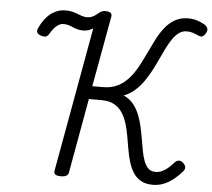

<svg xmlns="http://www.w3.org/2000/svg" viewBox="-64 -1085 1294 1173"><g transform="rotate(5 582.5 -499.0)"><path d="M916 17Q872 17 842.5 0.5Q813 -16 795 -44.5Q777 -73 766 -109.5Q755 -146 748 -186.5Q741 -227 734 -267.5Q727 -308 715.5 -344.5Q704 -381 685.5 -409Q667 -437 636.5 -454Q606 -471 560 -471H481L399 -14Q397 0 385.5 7Q374 14 351 14Q329 14 318.5 7Q308 0 310 -15L470 -903Q457 -895 441.5 -890Q426 -885 409 -885Q390 -885 374 -889.5Q358 -894 344.5 -900Q331 -906 317.5 -910Q304 -914 289 -914Q273 -914 259 -906.5Q245 -899 232 -884.5Q219 -870 205 -846Q198 -833 186.5 -829Q175 -825 157 -831Q137 -837 132 -848.5Q127 -860 133 -873Q151 -913 175 -941Q199 -969 229 -983.5Q259 -998 293 -998Q317 -998 334.5 -993.5Q352 -989 367 -983Q382 -977 396 -972.5Q410 -968 426 -968Q447 -968 463.5 -977Q480 -986 493 -998Q503 -1007 512.5 -1011Q522 -1015 535 -1015Q556 -1015 566 -1008Q576 -1001 574 -986L495 -551H560Q612 -551 650.5 -570.5Q689 -590 718 -623Q747 -656 769.5 -697.5Q792 -739 812.5 -783Q833 -827 854 -868Q875 -909 901 -942Q927 -975 962 -995Q997 -1015 1043 -1015Q1071 -1015 1097 -1007Q1123 -999 1145 -986Q1161 -975 1164.5 -962.5Q1168 -950 1158 -933Q1148 -916 1137.5 -912.5Q1127 -909 1110 -917Q1093 -925 1077 -930Q1061 -935 1041 -935Q1015 -935 994 -920Q973 -905 955.5 -879.5Q938 -854 921.5 -821.5Q905 -789 888.5 -752.5Q872 -716 853 -680Q834 -644 811 -611Q788 -578 758.5 -552Q729 -526 691 -511Q726 -496 749 -468.5Q772 -441 786.5 -406Q801 -371 809.5 -332.5Q818 -294 824.5 -255.5Q831 -217 837.5 -182.5Q844 -148 854.5 -121Q865 -94 881.5 -78.5Q898 -63 924 -63Q947 -63 966 -72Q985 -81 1002.5 -96.5Q1020 -112 1037 -131Q1048 -143 1061.5 -144Q1075 -145 1088 -133Q1102 -121 1103.5 -107.5Q1105 -94 1094 -82Q1053 -34 1009 -8.5Q965 17 916 17Z"/></g></svg>

Font: Playwrite ZA
Style: Regular
Weight: 400
Designer: Veronika Burian, José Scaglione
Foundry: TypeTogether
Version: Version 1.002